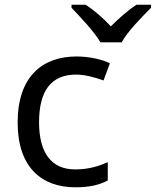

<svg xmlns="http://www.w3.org/2000/svg" viewBox="-20 -786 662 816"><path d="M407 -606H497C521 -651 584 -715 622 -753V-766H560C525 -743 487 -710 451 -674C418 -710 379 -743 344 -766H284V-753C320 -715 381 -651 407 -606ZM300 10C361 10 402 0 438 -19V-97C401 -80 357 -66 299 -66C198 -66 146 -137 146 -266C146 -400 197 -469 304 -469C341 -469 388 -456 420 -444L447 -517C415 -533 360 -546 306 -546C162 -546 55 -463 55 -265C55 -75 157 10 300 10Z"/></svg>

Font: Noto Sans Math
Style: Regular
Weight: 400
Designer: Monotype Design Team, Delve Withrington, Jeff Kellem
Foundry: Monotype Imaging Inc., Delve Fonts LLC
Version: Version 3.000